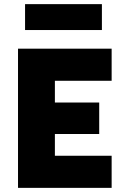

<svg xmlns="http://www.w3.org/2000/svg" viewBox="-20 -907 595 927"><path d="M67 0ZM245 -517V-412H459V-260H245V-155H519V0H67V-672H519V-517ZM101 -887H472V-762H101Z"/></svg>

Font: Cairo Black
Style: Regular
Weight: 900
Designer: Mohamed Gaber, the designers of Titillium
Foundry: Kief Type Foundry
Version: Version 2.009; ttfautohint (v1.5.33-1714) -l 8 -r 50 -G 200 